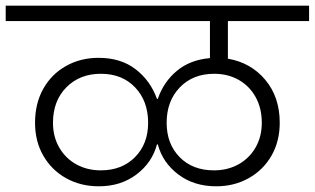

<svg xmlns="http://www.w3.org/2000/svg" viewBox="-49 -760 1105 674"><path d="M751 -686V-554Q832 -540 882.5 -479.5Q933 -419 933 -329Q933 -264 904 -213.5Q875 -163 824 -134.5Q773 -106 710 -106Q632 -106 577 -147.5Q522 -189 505 -253H502Q485 -189 430 -147.5Q375 -106 298 -106Q234 -106 183 -134.5Q132 -163 103 -213.5Q74 -264 74 -329Q74 -397 103 -448.5Q132 -500 183 -528.5Q234 -557 297 -557Q375 -557 427 -517Q479 -477 502 -413H505Q525 -472 571.5 -511Q618 -550 688 -556V-686H-29V-740H1036V-686ZM305 -162Q379 -162 425 -208.5Q471 -255 471 -329Q471 -405 425.5 -453Q380 -501 305 -501Q231 -501 184 -453.5Q137 -406 137 -329Q137 -280 159 -242Q181 -204 219 -183Q257 -162 305 -162ZM870 -329Q870 -380 848.5 -419Q827 -458 789 -479.5Q751 -501 703 -501Q628 -501 582 -453Q536 -405 536 -329Q536 -255 581.5 -208.5Q627 -162 702 -162Q750 -162 788 -183Q826 -204 848 -242Q870 -280 870 -329Z"/></svg>

Font: A Bank Premium Light
Style: Regular
Weight: 300
Designer: Ninad Kale (Devanagari), Jonny Pinhorn (Latin), Htun Naung (Myanmar)
Foundry: Indian Type Foundry
Version: 4.004